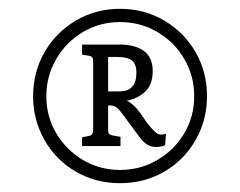

<svg xmlns="http://www.w3.org/2000/svg" viewBox="-20 -782 544 435"><path d="M449 -564Q449 -510 423 -464.5Q397 -419 352 -393Q307 -367 252 -367Q197 -367 152 -393Q107 -419 81 -464.5Q55 -510 55 -564Q55 -619 81 -664Q107 -709 152 -735.5Q197 -762 252 -762Q307 -762 352 -735.5Q397 -709 423 -664Q449 -619 449 -564ZM420 -564Q420 -610 397.5 -648.5Q375 -687 336.5 -709.5Q298 -732 252 -732Q206 -732 168 -709.5Q130 -687 107.5 -648.5Q85 -610 85 -564Q85 -518 107.5 -480Q130 -442 168 -419.5Q206 -397 252 -397Q298 -397 336.5 -419.5Q375 -442 397.5 -480Q420 -518 420 -564ZM346 -477Q350 -477 356 -479L354 -453Q344 -449 334 -449Q322 -449 312.5 -455Q303 -461 292 -477L258 -523Q250 -534 244 -538.5Q238 -543 231 -543H225V-487Q225 -481 227.5 -478.5Q230 -476 236 -475L253 -472V-451H166V-471L181 -474Q191 -475 191 -487V-643Q191 -650 188.5 -652.5Q186 -655 180 -656L166 -658V-681H252Q286 -681 306 -666.5Q326 -652 326 -621Q326 -590 308.5 -574Q291 -558 267 -554Q281 -548 297 -527Q312 -504 321 -494Q329 -485 334 -481Q339 -477 346 -477ZM289 -617Q289 -637 279 -645Q269 -653 244 -653H225V-575H251Q289 -575 289 -617Z"/></svg>

Font: Enriqueta
Style: Regular
Weight: 400
Designer: Viviana Monsalve, Gustavo Ibarra
Foundry: 72Puntos
Version: Version 2.000